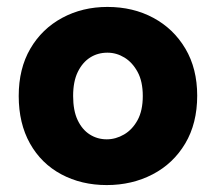

<svg xmlns="http://www.w3.org/2000/svg" viewBox="-20 -527 621 554"><path d="M288 7Q215 7 157 -24Q99 -55 66.5 -113Q34 -171 34 -250Q34 -329 67.5 -386.5Q101 -444 159.5 -475.5Q218 -507 290 -507Q364 -507 422.5 -475.5Q481 -444 515 -386.5Q549 -329 549 -251Q549 -171 514.5 -113Q480 -55 420.5 -24Q361 7 288 7ZM288 -125Q314 -125 338 -139Q362 -153 377 -180.5Q392 -208 392 -250Q392 -292 377 -319.5Q362 -347 339 -361Q316 -375 290 -375Q262 -375 240 -361Q218 -347 204.5 -319.5Q191 -292 191 -250Q191 -208 204 -180.5Q217 -153 239 -139Q261 -125 288 -125Z"/></svg>

Font: Albert Sans ExtraBold
Style: Regular
Weight: 800
Designer: Andreas Rasmussen
Foundry: a.Foundry
Version: Version 1.025